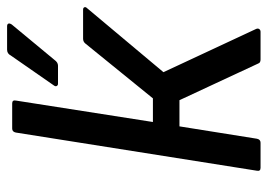

<svg xmlns="http://www.w3.org/2000/svg" viewBox="-124 -612 737 528"><g transform="rotate(-90 244.0 -348.5)"><path d="M481 -488Q486 -488 487.5 -484.5Q489 -481 485 -477L309 -267L428 -12Q430 -7 427.5 -3.5Q425 0 420 0H344Q335 0 333 -6L232 -223H160L126 -10Q124 0 115 0H46Q36 0 38 -10L143 -673Q145 -683 154 -683H223Q233 -683 231 -673L172 -296H237L388 -482Q393 -488 401 -488ZM277 -557Q273 -557 271 -560.5Q269 -564 273 -569L355 -687Q360 -697 371 -697H435Q441 -697 442.5 -693.5Q444 -690 440 -684L343 -567Q336 -557 327 -557Z"/></g></svg>

Font: Sofia Sans Semi Condensed Medium
Style: Italic
Weight: 500
Italic angle: -9°
Version: Version 4.100